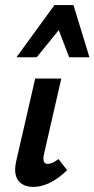

<svg xmlns="http://www.w3.org/2000/svg" viewBox="-20 -731 373 758"><path d="M111 7Q87 7 68.5 -3.5Q50 -14 43 -36.5Q36 -59 44 -95L119 -421H222L154 -124Q150 -106 152.5 -95Q155 -84 169 -84Q177 -84 186.5 -88Q196 -92 211 -103L245 -59Q211 -26 177 -9.5Q143 7 111 7ZM45 -505 195 -711H270L237 -643L125 -505ZM253 -505 201 -641 195 -711H270L333 -505Z"/></svg>

Font: Ysabeau Infant
Style: Bold Italic
Weight: 700
Italic angle: -12°
Designer: Christian Thalmann (Catharsis Fonts)
Version: Version 2.001;gftools[0.9.30]; featfreeze: ss01,ss02,lnum